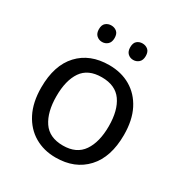

<svg xmlns="http://www.w3.org/2000/svg" viewBox="-172 -859 949 998"><g transform="rotate(30 302.5 -360.0)"><path d="M551 -269Q551 -136 483.5 -63Q416 10 301 10Q230 10 174.5 -22.5Q119 -55 87 -117.5Q55 -180 55 -269Q55 -402 122 -474Q189 -546 304 -546Q377 -546 432.5 -513.5Q488 -481 519.5 -419.5Q551 -358 551 -269ZM146 -269Q146 -174 183.5 -118.5Q221 -63 303 -63Q384 -63 422 -118.5Q460 -174 460 -269Q460 -364 422 -418Q384 -472 302 -472Q220 -472 183 -418Q146 -364 146 -269ZM163 -681Q163 -707 177 -718.5Q191 -730 210 -730Q229 -730 243 -718.5Q257 -707 257 -681Q257 -656 243 -643.5Q229 -631 210 -631Q191 -631 177 -643.5Q163 -656 163 -681ZM351 -681Q351 -707 364.5 -718.5Q378 -730 397 -730Q416 -730 430 -718.5Q444 -707 444 -681Q444 -656 430 -643.5Q416 -631 397 -631Q378 -631 364.5 -643.5Q351 -656 351 -681Z"/></g></svg>

Font: Noto Znamenny Musical Notation
Style: Regular
Weight: 400
Version: Version 1.003; ttfautohint (v1.8.4.7-5d5b)